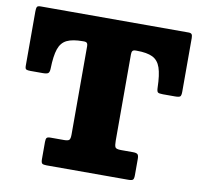

<svg xmlns="http://www.w3.org/2000/svg" viewBox="-82 -838 974 926"><g transform="rotate(10 405.0 -375.0)"><path d="M177.5 -25.5V-110Q177.5 -125 181.8 -130Q186 -135 200.5 -135H266.5Q286.5 -135 292 -141.2Q297.5 -147.5 297.5 -167.5V-601Q297.5 -620 280.5 -620H272.5Q223 -620 195.2 -606.5Q167.5 -593 156 -559.2Q144.5 -525.5 143 -463.5Q142.5 -445.5 135.8 -440.2Q129 -435 109.5 -435H49Q34.5 -435 28.5 -438Q22.5 -441 22.5 -455.5V-721Q22.5 -737 25.5 -743.5Q28.5 -750 44.5 -750H767.5Q779.5 -750 783.5 -744.5Q787.5 -739 787.5 -726V-463.5Q787.5 -444.5 782 -439.8Q776.5 -435 756.5 -435H697.5Q678 -435 672.8 -439.5Q667.5 -444 667 -462.5Q665.5 -525 654 -559Q642.5 -593 615 -606.5Q587.5 -620 537.5 -620H531.5Q520.5 -620 516.5 -614.8Q512.5 -609.5 512.5 -598.5V-175Q512.5 -151.5 517.2 -143.2Q522 -135 545.5 -135H604Q621.5 -135 627 -129.2Q632.5 -123.5 632.5 -107.5V-27.5Q632.5 -9.5 627.2 -4.8Q622 0 604.5 0H204.5Q189 0 183.2 -4.2Q177.5 -8.5 177.5 -25.5Z"/></g></svg>

Font: Besley* Fatface
Style: Regular
Weight: 900
Designer: Owen Earl
Foundry: indestructible type*
Version: Version 3.000; ttfautohint (v1.8.3)